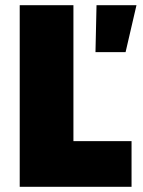

<svg xmlns="http://www.w3.org/2000/svg" viewBox="-20 -720 551 740"><path d="M56 0H487V-176H263V-700H56ZM348 -519H464L506 -700H352Z"/></svg>

Font: Fixel Text Black
Style: Regular
Weight: 900
Width: 4
Designer: AlfaBravo + MacPaw
Foundry: Kyrylo Tkachov, Marchela Mozhyna, Serhii Makarenko, Maria Weinstein, Zakhar Kryvoshyya
Version: Version 1.211